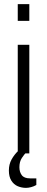

<svg xmlns="http://www.w3.org/2000/svg" viewBox="-20 -743 229 930"><path d="M66 -642V-723H122V-642ZM66 0V-526H122V0ZM106 167Q85 167 66 159Q47 151 35 132Q23 113 23 83Q23 53 36 29.5Q49 6 68 -12H108V-6Q98 4 86 22Q74 40 74 67Q74 90 85.5 105.5Q97 121 126 121H156V153Q144 160 130.5 163.5Q117 167 106 167Z"/></svg>

Font: Archivo SemiCondensed ExtraLight
Style: Regular
Weight: 250
Width: 4
Designer: Hector Gatti
Foundry: Omnibus-Type
Version: Version 2.001